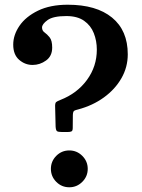

<svg xmlns="http://www.w3.org/2000/svg" viewBox="-20 -780 600 813"><path d="M158 -663.5Q158 -650 168.8 -642.5Q179.5 -635 190.2 -621.8Q201 -608.5 201 -578.5Q201 -542.5 175 -523.8Q149 -505 118 -505Q86 -505 61 -526.8Q36 -548.5 36 -591Q36 -632 62.5 -670.8Q89 -709.5 140.8 -734.8Q192.5 -760 267 -760Q388 -760 454.5 -705.5Q521 -651 521 -550Q521 -495.5 494.2 -448.8Q467.5 -402 420 -367.5Q372.5 -333 310.5 -316.5Q299 -314 294 -310.8Q289 -307.5 288.5 -292.5L288 -238.5Q288 -226.5 283 -223.8Q278 -221 266 -221H243Q226.5 -221 221.5 -224.5Q216.5 -228 215.5 -243.5L213.5 -325.5Q212.5 -343.5 217.8 -347.8Q223 -352 236 -357Q306.5 -384.5 348.2 -441.5Q390 -498.5 390 -570Q390 -607 377.2 -639.5Q364.5 -672 336 -692Q307.5 -712 261 -712Q205 -712 181.5 -695Q158 -678 158 -663.5ZM195.5 -65Q195.5 -97 218.2 -120Q241 -143 273.5 -143Q305.5 -143 328.5 -120Q351.5 -97 351.5 -65Q351.5 -33 328.5 -10Q305.5 13 273.5 13Q241 13 218.2 -10Q195.5 -33 195.5 -65Z"/></svg>

Font: Besley SemiBold
Style: Regular
Weight: 600
Designer: Owen Earl
Foundry: indestructible type*
Version: Version 2.001; ttfautohint (v1.8.3)